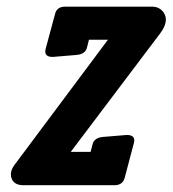

<svg xmlns="http://www.w3.org/2000/svg" viewBox="-20 -547 510 567"><path d="M189 -98.6H247.6L253.4 -121.1Q258.3 -140.1 283.7 -142.6L354 -148.4Q358.4 -148.4 362.3 -147.9Q380.4 -144.5 375.5 -125L348.1 -21.5Q342.3 -0.5 318.8 0H314H249.5H48.3Q21.5 -0.5 14.2 -20Q7.3 -40 23.9 -61.5Q23.9 -61.5 298.8 -429.7H242.7L236.8 -406.2Q231.9 -387.2 206.5 -384.8L136.2 -378.9Q131.8 -378.9 127.9 -379.4Q109.9 -382.8 114.7 -402.3L143.1 -507.8Q148.9 -526.9 171.4 -527.3H430.2Q450.7 -526.9 462.9 -510.7Q480.5 -485.4 453.6 -449.2Z"/></svg>

Font: Allan
Style: Bold
Weight: 500
Italic angle: -14.3°
Version: Version 1.002